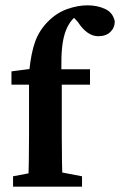

<svg xmlns="http://www.w3.org/2000/svg" viewBox="-20 -701 451 721"><path d="M29 0V-39L124 -57H194L288 -39V0ZM86 0Q89 -96 89 -193V-383H23V-433L131 -447L89 -425L90 -436Q97 -504 112.5 -546Q128 -588 161 -621Q193 -653 232.5 -667Q272 -681 309 -681Q345 -681 374.5 -667.5Q404 -654 411 -621Q411 -597 394.5 -581Q378 -565 349 -565Q307 -565 272 -619L242 -651L328 -671L342 -644Q335 -649 326 -652Q317 -655 309 -655Q281 -655 255 -631Q227 -602 217 -549Q207 -496 212 -398V-193Q212 -96 215 0ZM150 -383V-441H318V-383Z"/></svg>

Font: Lisu Bosa Black
Style: Regular
Weight: 900
Designer: David Morse, Annie Olsen, Victor Gaultney, Frank Grießhammer (Latin)
Foundry: SIL International
Version: Version 2.000